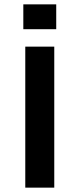

<svg xmlns="http://www.w3.org/2000/svg" viewBox="-20 -861 364 881"><path d="M96 -647H229V0H96ZM238 -841V-727H87V-841Z"/></svg>

Font: Syne Modified
Style: Bold
Weight: 700
Designer: Lucas Descroix
Foundry: Bonjour Monde
Version: Version 2.200